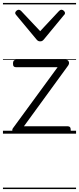

<svg xmlns="http://www.w3.org/2000/svg" viewBox="-20 -905 535 1300"><path d="M86 0Q68 0 64.5 -13.5Q61 -27 67 -36L370 -450H88Q78 -450 73 -455.5Q68 -461 68 -475Q68 -488 73 -494Q78 -500 88 -500H427Q437 -500 442 -494Q447 -488 447.5 -479.5Q448 -471 442 -462L142 -50H439Q449 -50 454 -44Q459 -38 459 -23Q459 -11 454 -5.5Q449 0 439 0ZM397 -839Q404 -839 412 -832Q420 -825 420 -816Q420 -814 419 -810.5Q418 -807 414 -804L277 -638Q272 -632 266.5 -628.5Q261 -625 252 -625Q243 -625 237.5 -628.5Q232 -632 227 -638L89 -804Q86 -807 84.5 -810.5Q83 -814 83 -816Q83 -825 91 -832Q99 -839 107 -839Q111 -839 115 -837Q119 -835 123 -831L252 -694L380 -831Q384 -835 388 -837Q392 -839 397 -839ZM0 365H495V375H0ZM0 -20H495V0H0ZM0 -505H495V-500H0ZM0 -885H495V-875H0Z"/></svg>

Font: Playwrite GB J Guides
Style: Regular
Weight: 400
Designer: Veronika Burian, José Scaglione
Foundry: TypeTogether
Version: Version 1.003